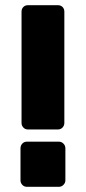

<svg xmlns="http://www.w3.org/2000/svg" viewBox="-20 -720 331 740"><path d="M88 -221Q77 -221 70 -228.5Q63 -236 63 -246V-675Q63 -686 70 -693Q77 -700 88 -700H203Q214 -700 221 -693Q228 -686 228 -675V-246Q228 -236 221 -228.5Q214 -221 203 -221ZM84 0Q73 0 66 -7.5Q59 -15 59 -25V-148Q59 -159 66 -166.5Q73 -174 84 -174H207Q217 -174 224.5 -166.5Q232 -159 232 -148V-25Q232 -15 224.5 -7.5Q217 0 207 0Z"/></svg>

Font: DVN-Rubik
Style: Bold
Weight: 700
Designer: Hubert and Fischer
Foundry: Hubert & Fischer
Version: Version 2.102